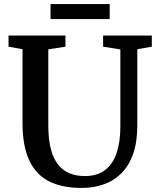

<svg xmlns="http://www.w3.org/2000/svg" viewBox="-20 -918 781 946"><path d="M382.5 8Q283.5 8 219 -26Q154.5 -60 122.8 -130.8Q91 -201.5 91 -311V-675.5L22 -688V-743H302.5V-688L218 -675V-299.5Q218 -232.5 230.2 -185Q242.5 -137.5 265.8 -107.8Q289 -78 322.5 -64.2Q356 -50.5 398.5 -50.5Q458 -50.5 496.8 -79.5Q535.5 -108.5 554.2 -163.2Q573 -218 573 -294V-674.5L488 -688V-743H728V-688L656.5 -675.5V-300.5Q656.5 -219 636.2 -160.8Q616 -102.5 578.8 -65Q541.5 -27.5 491.5 -9.8Q441.5 8 382.5 8ZM520.5 -898V-824H229V-898Z"/></svg>

Font: Merriweather SemiBold
Style: Regular
Weight: 600
Version: Version 2.100